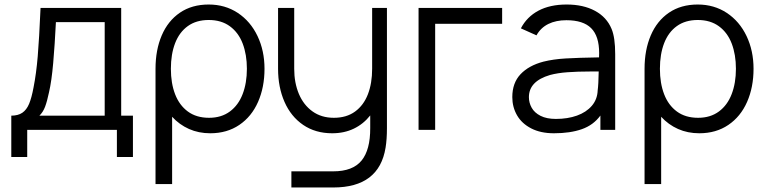

<svg xmlns="http://www.w3.org/2000/svg" viewBox="-20 -575 3396 850"><path d="M30 -63Q60 -63 78.8 -75.8Q97.5 -88.5 108.8 -115.2Q120 -142 128.5 -188Q140.5 -248.5 147 -325.2Q153.5 -402 159.5 -540H516.5V-63H568.5V120H497.5V0H100.5V120H30ZM443.5 -63V-477H227.5Q222.5 -376 215.5 -296Q208.5 -216 197 -166.5Q188.5 -126 179.5 -102.2Q170.5 -78.5 154.5 -63Z M1151 -270.5Q1151 -189 1122.5 -124Q1094 -59 1039.5 -22Q985 15 911 15Q859.5 15 816.8 -4Q774 -23 742 -58V240H668.5V-270.5Q668.5 -354 696 -418.2Q723.5 -482.5 776.5 -518.8Q829.5 -555 904 -555Q976.5 -555 1032.8 -517.8Q1089 -480.5 1120 -415.5Q1151 -350.5 1151 -270.5ZM1073 -270.5Q1073 -333 1054.5 -381.8Q1036 -430.5 998 -458.5Q960 -486.5 904 -486.5Q849 -486.5 811.5 -459.5Q774 -432.5 755.2 -383.8Q736.5 -335 736.5 -270.5Q736.5 -206.5 755.2 -157.8Q774 -109 811.8 -81.2Q849.5 -53.5 905.5 -53.5Q960 -53.5 997.8 -81.5Q1035.5 -109.5 1054.2 -158.5Q1073 -207.5 1073 -270.5Z M1627.5 -540H1693V-7.5Q1693 42 1687 78.5Q1658.5 255 1455.5 255H1270V183.5H1455.5Q1541.5 183.5 1580.5 136Q1619.5 88.5 1619 -8.5V-64Q1589 -26 1546.5 -5.5Q1504 15 1450.5 15Q1376.5 15 1322.2 -22Q1268 -59 1239.5 -124Q1211 -189 1211 -270.5V-540H1282.5V-270.5Q1282.5 -208.5 1303.2 -159.2Q1324 -110 1363.5 -81.8Q1403 -53.5 1458 -53.5Q1514 -53.5 1552 -81.2Q1590 -109 1608.8 -157.8Q1627.5 -206.5 1627.5 -270.5Z M1906.5 0H1833V-540H2203V-469.5H1906.5Z M2703.5 -335.5V0H2638V-63.5Q2607 -21 2555.5 -3Q2504 15 2432.5 15Q2373.5 15 2331.8 -6.5Q2290 -28 2269 -64.5Q2248 -101 2248 -145Q2248 -208 2284.5 -246.5Q2321 -285 2385.5 -302Q2429.5 -313 2484 -316.2Q2538.5 -319.5 2632 -321Q2632.5 -327.5 2632.5 -340Q2632.5 -415 2597.2 -450.2Q2562 -485.5 2487.5 -485.5Q2441.5 -485.5 2407.8 -469Q2374 -452.5 2355 -418.5L2286 -449.5Q2312.5 -500.5 2363.8 -527.8Q2415 -555 2488.5 -555Q2562.5 -555 2614.2 -527Q2666 -499 2687.5 -447Q2703.5 -409 2703.5 -335.5ZM2626 -175Q2629.5 -200 2630.5 -258.5H2592.5Q2536.5 -258.5 2492.5 -255.2Q2448.5 -252 2415 -243Q2321.5 -215.5 2321.5 -145Q2321.5 -120 2333.8 -98Q2346 -76 2373 -62.2Q2400 -48.5 2441 -48.5Q2493 -48.5 2534.2 -63.2Q2575.5 -78 2600 -106.5Q2624.5 -135 2626 -175Z M3316 -270.5Q3316 -189 3287.5 -124Q3259 -59 3204.5 -22Q3150 15 3076 15Q3024.5 15 2981.8 -4Q2939 -23 2907 -58V240H2833.5V-270.5Q2833.5 -354 2861 -418.2Q2888.5 -482.5 2941.5 -518.8Q2994.5 -555 3069 -555Q3141.5 -555 3197.8 -517.8Q3254 -480.5 3285 -415.5Q3316 -350.5 3316 -270.5ZM3238 -270.5Q3238 -333 3219.5 -381.8Q3201 -430.5 3163 -458.5Q3125 -486.5 3069 -486.5Q3014 -486.5 2976.5 -459.5Q2939 -432.5 2920.2 -383.8Q2901.5 -335 2901.5 -270.5Q2901.5 -206.5 2920.2 -157.8Q2939 -109 2976.8 -81.2Q3014.5 -53.5 3070.5 -53.5Q3125 -53.5 3162.8 -81.5Q3200.5 -109.5 3219.2 -158.5Q3238 -207.5 3238 -270.5Z"/></svg>

Font: CCSD_manrope
Style: Regular
Weight: 400
Designer: Mikhail Sharanda
Foundry: Mikhail Sharanda
Version: Version 4.503